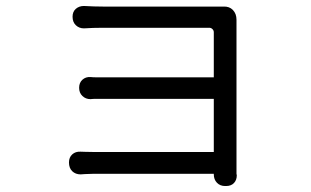

<svg xmlns="http://www.w3.org/2000/svg" viewBox="-20 -567 1040 643"><path d="M211 -23Q211 -40 222 -50Q233 -60 250 -59Q258 -59 266 -58.5Q274 -58 293 -58H696V-236H335Q316 -236 303.5 -236Q291 -236 283 -235Q267 -235 256 -245.5Q245 -256 245 -273Q245 -290 256 -300Q267 -310 283 -309Q291 -308 304 -308Q317 -308 334 -308H696V-459Q696 -465 691.5 -469.5Q687 -474 681 -474Q661 -474 624 -474Q587 -474 542.5 -474Q498 -474 454.5 -474Q411 -474 376.5 -474Q342 -474 325 -474Q312 -474 292 -473.5Q272 -473 261 -472Q245 -472 234 -482.5Q223 -493 223 -511Q223 -528 234 -537.5Q245 -547 261 -547Q274 -546 294 -545.5Q314 -545 325 -545Q342 -545 378.5 -545Q415 -545 461.5 -545Q508 -545 556.5 -545Q605 -545 646 -545Q687 -545 712 -545Q715 -545 720.5 -545Q726 -545 728 -545Q748 -546 760 -533.5Q772 -521 772 -501Q772 -501 772 -499.5Q772 -498 772 -496Q772 -487 772 -453Q772 -419 772 -370Q772 -321 772 -265.5Q772 -210 772 -156.5Q772 -103 772 -61Q772 -19 772 2Q772 14 772 15Q772 16 773 20Q773 36 763.5 46Q754 56 737 56H734Q717 56 706.5 45Q696 34 696 17V15H294Q270 16 264.5 16Q259 16 250 17Q233 17 222 6.5Q211 -4 211 -23Z"/></svg>

Font: Chiron GoRound TC
Style: Regular
Weight: 400
Designer: Ryoko NISHIZUKA 西塚涼子 (kana, bopomofo & ideographs); Paul D. Hunt (Latin, Greek & Cyrillic); Sandoll Communications 산돌커뮤니
Foundry: Adobe
Version: Version 1.000;hotconv 1.1.1;makeotfexe 2.6.0